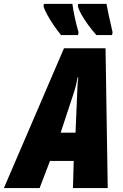

<svg xmlns="http://www.w3.org/2000/svg" viewBox="-78 -964 630 984"><path d="M-58.1 0 250 -716.8H462.9L474.1 0H295.9L299.8 -139.2H178.2L125 0ZM232.9 -284.2H309.1L316.9 -469.2Q317.9 -493.2 318.8 -516.6Q319.8 -540 323.2 -567.9H319.8Q315.4 -542 309.3 -519.3Q303.2 -496.6 294.9 -472.2ZM416 -784.2Q394 -808.6 373.3 -837.2Q352.5 -865.7 338.1 -891.8Q323.7 -918 320.8 -934.1L322.8 -944.3H467.8Q470.7 -926.3 478.5 -889.6Q486.3 -853 499 -798.3L496.1 -784.2ZM234.9 -784.2Q216.8 -805.7 196.8 -835.2Q176.8 -864.7 162.1 -892.1Q147.5 -919.4 145 -934.1L147 -944.3H293Q296.9 -913.6 305.7 -872.8Q314.5 -832 324.7 -798.3L321.8 -784.2Z"/></svg>

Font: Open Sans Condensed ExtraBold
Style: Italic
Weight: 800
Width: 3
Italic angle: -12°
Designer: Monotype Design Team
Foundry: Monotype Imaging Inc.
Version: Version 3.003; ttfautohint (v1.8.4)